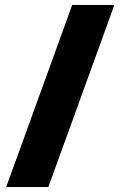

<svg xmlns="http://www.w3.org/2000/svg" viewBox="-20 -744 483 774"><path d="M441 -724H271L5 10H175Z"/></svg>

Font: Noto Sans UI Black
Style: Regular
Weight: 900
Designer: Monotype Design Team
Foundry: Monotype Imaging Inc.
Version: Version 1.901